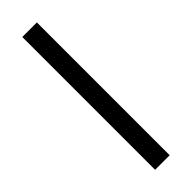

<svg xmlns="http://www.w3.org/2000/svg" viewBox="-287 -741 876 876"><g transform="rotate(-45 151.0 -302.5)"><path d="M198 126H104V-731H198Z"/></g></svg>

Font: Maitree Medium
Style: Regular
Weight: 500
Designer: CadsonDemak Team
Foundry: CadsonDemak
Version: Version 1.010